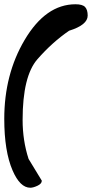

<svg xmlns="http://www.w3.org/2000/svg" viewBox="-25 -816 431 900"><path d="M386 -743Q386 -699 299 -672Q220 -618 150.5 -538.5Q81 -459 81 -254Q81 -157 109 -71Q140 -20 171 31Q171 45 151 54.5Q131 64 117 64Q69 64 34 -17Q-5 -107 -5 -259Q-5 -467 90 -628Q189 -796 329 -796Q362 -796 374 -783Q386 -770 386 -743Z"/></svg>

Font: Praegefest
Style: Regular
Weight: 600
Designer: Peter Wiegel nach alter Vorlage
Foundry: Peter Wiegel
Version: Version 1.000